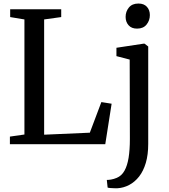

<svg xmlns="http://www.w3.org/2000/svg" viewBox="-20 -794 931 1057"><path d="M34.5 0V-42L114.5 -53.5V-687L36 -700V-743H317V-700L223 -687V-52.5L474.5 -63.5L538 -232L594.5 -223L559.5 0ZM625.5 242.5Q618 242.5 606.5 242.2Q595 242 585.2 241Q575.5 240 572.5 238.5L568 196.5Q575.5 197 591 194.5Q606.5 192 623 185Q649.5 174 665.2 146Q681 118 688 74.2Q695 30.5 695 -28.5L694 -466L621 -485V-531L769.5 -553.5H776L796 -538V-2Q796 57.5 782.8 102.5Q769.5 147.5 745.8 177.8Q722 208 691.2 224.2Q660.5 240.5 625.5 242.5ZM734 -636.5Q704 -636.5 687.8 -655Q671.5 -673.5 671.5 -701Q671.5 -730.5 689.5 -752.5Q707.5 -774.5 741.5 -774.5H742.5Q772.5 -774.5 788.8 -756.5Q805 -738.5 805 -711Q805 -681.5 787 -659Q769 -636.5 735 -636.5Z"/></svg>

Font: Merriweather 48pt
Style: Regular
Weight: 400
Version: Version 2.100